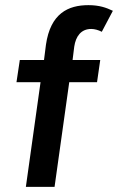

<svg xmlns="http://www.w3.org/2000/svg" viewBox="-20 -726 458 746"><path d="M80.5 0H192L249 -406.5H357L369.5 -493H262L268.5 -545C274.5 -585 295 -613.5 334.5 -613.5C347 -613.5 362 -609.5 375.5 -602.5L418.5 -684C392.5 -696.5 365.5 -706 323.5 -706C245 -706 176 -674 158.5 -552L151 -493H57L44 -406.5H137.5Z"/></svg>

Font: HK Grotesk SemiBold
Style: Italic
Weight: 600
Italic angle: -16°
Designer: Alfredo Marco Pradil
Foundry: Hanken Design Co.
Version: Version 3.001;FEAKit 1.0